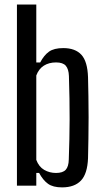

<svg xmlns="http://www.w3.org/2000/svg" viewBox="-20 -820 455 848"><path d="M254.1 7.6Q214 7.6 192 -8.3Q169.9 -24.2 152.7 -56.3H140.3V0H54.8V-800H140.3V-544.1H157.5Q174.4 -576.2 196.4 -591.9Q218.5 -607.6 259.4 -607.6Q312.5 -607.6 339.6 -578Q366.6 -548.3 368.8 -478.4Q369.8 -441.6 370.5 -396.3Q371.3 -350.9 371.3 -302.2Q371.3 -253.4 370.5 -206.9Q369.8 -160.4 368.8 -121.6Q366.2 -52.6 337.6 -22.5Q309 7.6 254.1 7.6ZM227.5 -56.1Q257.4 -56.1 270.3 -70.2Q283.1 -84.2 283.8 -115.4Q285.4 -161.2 286.4 -205.2Q287.4 -249.2 287.5 -294Q287.5 -338.7 286.8 -385.8Q286 -432.8 284.4 -484.2Q283.3 -514.8 270.6 -529.6Q257.9 -544.3 227.5 -544.3Q196.2 -544.3 173.6 -530Q151.1 -515.7 140.3 -486.6V-113.8Q151.5 -83.6 175.1 -69.8Q198.7 -56.1 227.5 -56.1Z"/></svg>

Font: Big Shoulders Thin
Style: Regular
Weight: 100
Version: Version 2.002